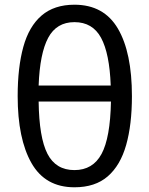

<svg xmlns="http://www.w3.org/2000/svg" viewBox="-20 -785 634 815"><path d="M296 10Q172 10 113.5 -93Q55 -196 55 -377Q55 -499 79 -586Q103 -673 156.5 -719Q210 -765 296 -765Q421 -765 480.5 -663.5Q540 -562 540 -377Q540 -256 515.5 -169.5Q491 -83 437.5 -36.5Q384 10 296 10ZM144 -422H450Q445 -558 409 -624.5Q373 -691 296 -691Q220 -691 184.5 -624.5Q149 -558 144 -422ZM296 -63Q374 -63 411 -131.5Q448 -200 451 -354H144Q146 -201 181.5 -132Q217 -63 296 -63Z"/></svg>

Font: Noto Sans
Style: Regular
Weight: 400
Designer: Monotype Design Team
Foundry: Monotype Imaging Inc.
Version: Version 2.007